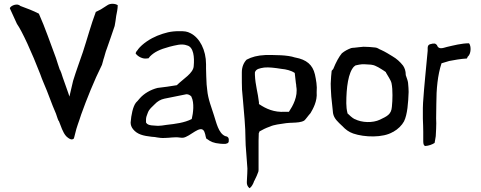

<svg xmlns="http://www.w3.org/2000/svg" viewBox="-20 -729 2501 998"><path d="M31 -686C44 -657 56 -631 68 -605C95 -567 146 -455 189 -344C195 -328 200 -313 206 -300C232 -241 247 -192 271 -138C275 -128 279 -111 285 -100H286C297 -73 306 -41 324 -21C346 0 357 -3 362 -8L363 -7C365 -13 367 -18 370 -32C379 -72 389 -92 402 -134C430 -212 469 -310 510 -392L517 -417V-418C524 -437 527 -456 536 -478C549 -516 563 -554 576 -594C579 -610 582 -629 584 -646C587 -662 592 -683 592 -702C579 -711 554 -712 540 -703L504 -680C497 -677 489 -673 478 -667C453 -601 434 -529 411 -459C394 -409 376 -361 360 -309C357 -298 350 -266 345 -245L341 -227L335 -245C328 -268 316 -296 306 -327C301 -344 296 -358 292 -366H291C285 -385 278 -403 271 -427C243 -501 214 -587 182 -658C153 -673 119 -686 86 -698C70 -714 39 -700 33 -690C32 -688 31 -687 31 -686ZM271 -427V-428ZM323 -22 324 -21ZM536 -478ZM559 -542V-543Z M659 -92C659 -80 663 -68 672 -57C694 -30 725 -23 769 -18C791 -18 804 -10 838 -12C860 -12 889 -18 914 -14C919 -13 925 -13 931 -13C968 -17 1023 -85 1042 -45C1050 -27 1048 -9 1056 -6H1057C1074 7 1090 15 1125 18C1130 18 1136 19 1141 19C1158 20 1169 15 1169 5V4C1171 -10 1166 -19 1153 -21H1152C1115 -35 1104 -95 1092 -130C1081 -166 1061 -214 1057 -262L1054 -290C1052 -313 1052 -351 1051 -372V-395C1051 -469 1018 -532 971 -556C952 -566 940 -567 911 -567C867 -567 838 -559 797 -543C763 -529 721 -503 697 -472V-471C693 -467 686 -459 685 -451C698 -433 724 -422 742 -425L752 -426C754 -428 757 -433 760 -436C782 -458 809 -472 861 -486C891 -493 924 -504 952 -493C987 -485 991 -430 987 -387V-386C985 -348 933 -320 899 -286H898C864 -280 833 -276 799 -272C763 -263 728 -243 705 -216C699 -208 692 -201 687 -196C671 -176 662 -132 659 -92ZM705 -217ZM739 -92V-109C739 -118 743 -130 748 -142C756 -164 770 -172 784 -187C798 -202 815 -212 834 -216C873 -224 912 -232 948 -239C957 -240 968 -235 975 -227V-226C991 -194 984 -140 977 -112L976 -110C939 -91 892 -85 846 -80C828 -77 813 -75 802 -75H801C785 -77 748 -74 740 -91ZM846 -80ZM931 -17ZM1125 18Z M1237 -330C1237 -313 1237 -288 1238 -263C1240 -243 1242 -224 1243 -207C1248 -144 1256 -74 1256 -5L1257 26L1263 106C1264 119 1265 133 1266 147C1266 163 1265 180 1264 197C1264 204 1263 212 1263 218C1262 231 1269 243 1275 247V248C1275 249 1275 250 1279 248C1287 243 1297 226 1301 212V211H1302C1311 194 1319 175 1323 163C1323 162 1323 159 1324 155C1325 107 1323 53 1324 2C1324 -10 1325 -22 1325 -34V-36C1326 -39 1328 -42 1329 -45V-47H1331C1345 -55 1360 -63 1383 -71C1404 -81 1435 -84 1468 -89H1469C1479 -90 1489 -91 1499 -91C1524 -92 1545 -93 1561 -102C1568 -107 1582 -128 1594 -141C1607 -163 1630 -203 1626 -249C1629 -284 1623 -313 1617 -342C1605 -393 1573 -419 1515 -430H1514C1473 -444 1410 -443 1360 -443C1317 -441 1289 -433 1262 -419C1247 -404 1237 -381 1237 -353ZM1238 -268ZM1264 197ZM1296 227H1297ZM1305 -340V-353C1311 -371 1329 -374 1354 -378H1355C1377 -380 1406 -377 1443 -371C1467 -369 1494 -362 1510 -351L1512 -350L1518 -297C1519 -292 1520 -287 1520 -280C1530 -227 1501 -177 1483 -150L1482 -148H1461C1405 -144 1362 -164 1328 -187L1326 -188V-197C1321 -245 1307 -287 1305 -340ZM1360 -448ZM1442 -371H1443ZM1461 -148ZM1518 -297Z M1699 -294C1699 -278 1700 -262 1701 -244L1702 -227L1709 -161C1710 -154 1710 -147 1711 -141C1716 -112 1737 -95 1759 -74H1760V-73C1776 -56 1793 -43 1816 -35C1874 -15 1971 -12 2022 -43H2023C2050 -58 2069 -78 2080 -98C2098 -134 2102 -197 2104 -251C2104 -263 2103 -279 2101 -299C2100 -309 2094 -324 2089 -339V-341C2089 -359 2084 -375 2075 -388C2059 -408 2043 -423 2019 -437C2006 -445 1982 -460 1962 -469C1950 -473 1943 -481 1931 -482C1913 -484 1890 -486 1870 -486C1853 -484 1843 -484 1822 -481H1821C1816 -481 1811 -480 1805 -479C1787 -472 1773 -465 1757 -452C1742 -434 1727 -407 1712 -370L1711 -369L1704 -361C1702 -345 1700 -321 1699 -294ZM1702 -222V-223ZM1780 -192C1780 -273 1790 -353 1821 -384H1822C1822 -384 1823 -386 1827 -388V-389H1828C1832 -390 1840 -392 1847 -393C1864 -397 1888 -394 1907 -393C1911 -393 1912 -392 1912 -392H1913C1933 -390 1960 -371 1976 -361C1981 -358 1984 -356 1986 -354V-352C1995 -335 2011 -314 2015 -297C2019 -278 2020 -257 2020 -234C2020 -213 2019 -193 2017 -174C2014 -134 1992 -125 1955 -107C1917 -89 1861 -91 1824 -110H1823C1811 -116 1795 -131 1786 -140V-142C1782 -158 1780 -175 1780 -192ZM1907 -393ZM2075 -383ZM2079 -93H2080Z M2178 -112C2179 -87 2180 -65 2180 -44V5C2180 20 2183 28 2190 30C2208 29 2227 22 2239 14C2240 5 2244 -10 2245 -21C2245 -29 2247 -50 2247 -60V-61C2248 -81 2248 -97 2247 -113V-114C2248 -140 2247 -159 2248 -188C2248 -267 2255 -339 2275 -400C2287 -404 2300 -408 2315 -412C2341 -417 2373 -423 2407 -425L2411 -434L2412 -435C2429 -449 2430 -490 2418 -504C2379 -504 2338 -493 2303 -485C2279 -478 2259 -471 2251 -495C2243 -504 2236 -505 2215 -499C2208 -496 2204 -493 2203 -481V-465C2195 -375 2185 -286 2179 -195L2178 -168ZM2203 -477ZM2303 -485Z"/></svg>

Font: Vapor
Style: Lit
Weight: 300
Foundry: Cannot Into Space Fonts
Version: Version 0.179